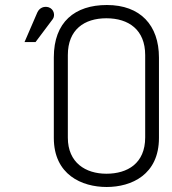

<svg xmlns="http://www.w3.org/2000/svg" viewBox="-20 -736 688 767"><path d="M615 -506C615 -635 541 -716 407 -716C279 -716 195 -648 195 -507V-185C195 -38 307 11 406 11C505 11 615 -38 615 -185ZM560 -187C560 -83 489 -42 405 -42C322 -42 251 -86 251 -186V-516C251 -618 317 -663 405 -663C494 -663 560 -617 560 -516ZM122 -568 191 -660C201 -674 196 -700 174 -707C157 -712 138 -706 129 -686L78 -568Z"/></svg>

Font: Advent Pro
Style: Regular
Weight: 400
Designer: Andreas Kalpakidis
Foundry: Andreas Kalpakidis
Version: Version 2.002 2008